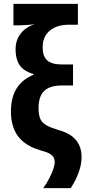

<svg xmlns="http://www.w3.org/2000/svg" viewBox="-20 -780 455 986"><path d="M36 -208Q36 -254 48.5 -290.5Q61 -327 87 -353.5Q113 -380 152 -396V-400Q122 -408 101 -424Q80 -440 70 -466Q60 -492 60 -527Q60 -559 72 -584.5Q84 -610 106.5 -628.5Q129 -647 158 -656Q138 -653 117.5 -651.5Q97 -650 79 -650H49V-760H380V-653H334Q303 -653 278.5 -645.5Q254 -638 236 -623Q218 -608 208.5 -586.5Q199 -565 199 -537Q199 -492 222 -470.5Q245 -449 298 -449H355V-341H298Q256 -341 229.5 -328.5Q203 -316 190.5 -290.5Q178 -265 178 -225Q178 -190 187 -169.5Q196 -149 218.5 -136.5Q241 -124 281 -112Q322 -101 347.5 -82Q373 -63 386 -36Q399 -9 399 26Q399 65 383.5 107Q368 149 343 186H202Q219 163 232.5 137Q246 111 253.5 88.5Q261 66 261 53Q261 39 255.5 28.5Q250 18 234.5 9Q219 0 188 -8Q136 -23 102.5 -49.5Q69 -76 52.5 -115.5Q36 -155 36 -208Z"/></svg>

Font: Noto Sans Display Condensed
Style: Bold
Weight: 700
Width: 3
Designer: Monotype Design Team
Foundry: Monotype Imaging Inc.
Version: Version 2.003